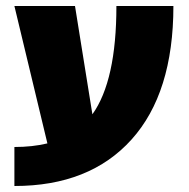

<svg xmlns="http://www.w3.org/2000/svg" viewBox="-20 -540 631 640"><path d="M288 -159Q368 -271 368 -520H558Q558 -230 418.5 -75Q279 80 28 80V-50Q88 -50 138 -62L28 -520H230Z"/></svg>

Font: M PLUS 1p Black
Style: Regular
Weight: 900
Version: Version 1.061